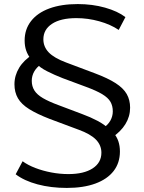

<svg xmlns="http://www.w3.org/2000/svg" viewBox="-20 -734 708 943"><path d="M308 189Q230 189 164.5 171.5Q99 154 57 122L91 58Q117 77 153.5 91Q190 105 232 113Q274 121 316 121Q392 121 435 93Q478 65 478 16Q478 -21 451 -48.5Q424 -76 366 -97L224 -150Q162 -174 123.5 -198Q85 -222 68 -251.5Q51 -281 51 -320Q51 -363 74 -401Q97 -439 142 -467L133 -442Q116 -464 108.5 -486Q101 -508 101 -535Q101 -590 132.5 -630.5Q164 -671 222.5 -692.5Q281 -714 362 -714Q434 -714 496 -696.5Q558 -679 596 -650L563 -587Q523 -614 467.5 -629.5Q412 -645 355 -645Q278 -645 235.5 -617Q193 -589 193 -541Q193 -504 219.5 -476.5Q246 -449 305 -427L446 -374Q510 -350 548 -325.5Q586 -301 602.5 -272Q619 -243 619 -205Q619 -162 596 -124.5Q573 -87 529 -58L537 -83Q554 -62 561.5 -39.5Q569 -17 569 10Q569 66 538 106Q507 146 448.5 167.5Q390 189 308 189ZM136 -337Q136 -310 149 -289.5Q162 -269 191 -252Q220 -235 269 -217L383 -174Q424 -159 459 -140.5Q494 -122 513 -102L484 -103Q510 -120 522 -141.5Q534 -163 534 -187Q534 -214 522.5 -234Q511 -254 482 -271.5Q453 -289 401 -308L288 -350Q247 -366 211.5 -384Q176 -402 157 -423L186 -422Q161 -405 148.5 -383.5Q136 -362 136 -337Z"/></svg>

Font: Nunito Sans 10pt Expanded
Style: Regular
Weight: 400
Width: 7
Designer: Vernon Adams
Foundry: Vernon Adams
Version: Version 3.101;gftools[0.9.27]